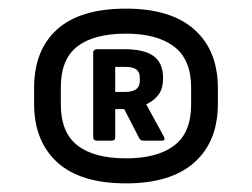

<svg xmlns="http://www.w3.org/2000/svg" viewBox="-20 -726 583 445"><path d="M272 -301Q166 -301 112.5 -350Q59 -399 59 -486V-522Q59 -610 112.5 -658Q166 -706 272 -706Q376 -706 430.5 -657.5Q485 -609 485 -521V-486Q485 -398 430.5 -349.5Q376 -301 272 -301ZM272 -359Q344 -359 383.5 -388.5Q423 -418 423 -484V-523Q423 -588 383.5 -618Q344 -648 272 -648Q198 -648 159.5 -618.5Q121 -589 121 -524V-484Q121 -419 159.5 -389Q198 -359 272 -359ZM205 -400Q196 -400 196 -408V-603Q196 -612 206 -612H268Q314 -612 336 -596Q358 -580 358 -545Q358 -522 348.5 -508Q339 -494 319 -484L360 -409Q362 -405 361 -402.5Q360 -400 355 -400H313Q306 -400 303 -405L268 -473H247V-408Q247 -400 239 -400ZM247 -513H270Q288 -513 296 -519.5Q304 -526 304 -538V-546Q304 -559 296 -565Q288 -571 270 -571H247Z"/></svg>

Font: Sofia Sans Semi Condensed ExtraBold
Style: Regular
Weight: 800
Designer: Botio Nikoltchev, Ani Petrova
Foundry: lettersoup
Version: Version 4.100